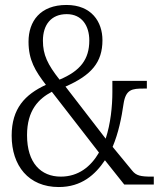

<svg xmlns="http://www.w3.org/2000/svg" viewBox="-20 -744 647 774"><path d="M217 10C309 10 364 -40 403 -98L481 0H600V-32H591C547 -32 529 -36 513 -56L434 -152C458 -209 470 -270 478 -325C487 -384 512 -387 560 -387H572V-418H433V-373C433 -316 426 -246 406 -185L244 -395C349 -441 393 -493 393 -582C393 -656 349 -724 248 -724C142 -724 95 -658 95 -576C95 -502 122 -458 165 -402C81 -363 27 -307 27 -197C27 -76 95 10 217 10ZM220 -423C172 -484 153 -523 153 -580C153 -644 186 -687 249 -687C311 -687 340 -639 340 -581C340 -505 304 -458 220 -423ZM225 -32C145 -32 89 -87 89 -199C89 -300 136 -346 189 -374L379 -129C346 -72 296 -32 225 -32Z"/></svg>

Font: Noto Serif Devanagari Condensed Light
Style: Regular
Weight: 300
Width: 3
Designer: Universal Thirst, Indian Type Foundry and the Monotype Design Team
Foundry: Monotype Imaging Inc.
Version: Version 2.004